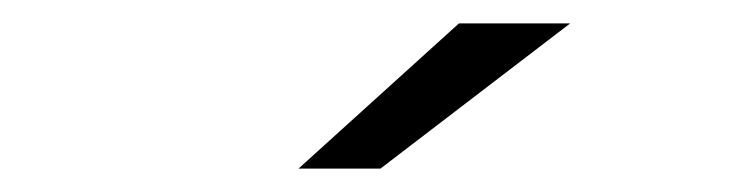

<svg xmlns="http://www.w3.org/2000/svg" viewBox="-20 -751 640 164"><path d="M372 -731H467L305 -607H235Z"/></svg>

Font: Montserrat-Regular
Style: Regular
Weight: 400
Version: Version 7.200